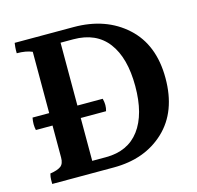

<svg xmlns="http://www.w3.org/2000/svg" viewBox="-95 -829 857 835"><g transform="rotate(-15 333.0 -411.5)"><path d="M234 -146H296Q395 -146 447 -215.5Q499 -285 499 -412Q499 -539 446.5 -608.5Q394 -678 291 -678H234V-395H348Q352 -380 352 -366Q352 -352 348 -339H234ZM306 -729Q451 -729 543 -645.5Q635 -562 635 -411.5Q635 -261 546.5 -177.5Q458 -94 317 -94H40Q40 -100 40 -112.5Q40 -125 44 -140Q77 -145 92 -156Q107 -167 107 -195V-339H32Q29 -352 29 -366Q29 -380 32 -395H107V-671Q80 -683 38 -683Q38 -687 38 -697Q38 -707 41 -729Z"/></g></svg>

Font: Halant Semibold
Style: Regular
Weight: 600
Version: Version 1.100;PS 1.0;hotconv 1.0.78;makeotf.lib2.5.61930; tt